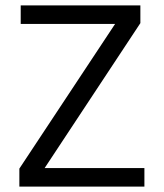

<svg xmlns="http://www.w3.org/2000/svg" viewBox="-20 -694 609 714"><path d="M517 0H52V-67L408 -605H57V-674H502V-608L146 -69H517Z"/></svg>

Font: Hind Vadodara
Style: Regular
Weight: 400
Designer: Hitesh Malaviya
Foundry: Indian Type Foundry
Version: Version 0.702;PS 1.0;hotconv 1.0.81;makeotf.lib2.5.63406